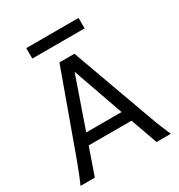

<svg xmlns="http://www.w3.org/2000/svg" viewBox="-204 -1027 1089 1165"><g transform="rotate(-30 340.5 -444.5)"><path d="M19.5 0Q25.9 -14.6 32.7 -30.8Q39.6 -46.9 47.6 -67.1Q55.7 -87.4 65.4 -113.3Q75.2 -139.2 87.9 -173.3L283.2 -712.9H388.2L583.5 -173.3Q595.7 -139.2 605.5 -113.3Q615.2 -87.4 623.5 -67.1Q631.8 -46.9 638.7 -30.8Q645.5 -14.6 651.9 0H551.8L485.4 -188H185.1L119.6 0ZM334.5 -617.7 211.4 -263.7H459ZM152.3 -888.7H518.6V-815.4H152.3Z"/></g></svg>

Font: Andika DR AuSIL
Style: Regular
Weight: 400
Designer: Annie Olsen & Victor Gaultney
Foundry: SIL International
Version: Version 0.003